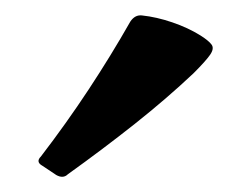

<svg xmlns="http://www.w3.org/2000/svg" viewBox="-20 -788 326 249"><path d="M68 -562Q62 -556 53 -561L35 -573Q26 -578 33 -585Q66 -628 95 -672Q124 -716 149 -760Q155 -769 164 -768Q183 -766 203.5 -759Q224 -752 240 -742Q251 -735 254.5 -730Q258 -725 252.5 -717Q247 -709 231 -693Q196 -660 155 -627.5Q114 -595 68 -562Z"/></svg>

Font: Hahmlet SemiBold
Style: Regular
Weight: 600
Version: Version 1.002